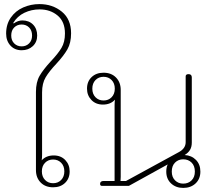

<svg xmlns="http://www.w3.org/2000/svg" viewBox="-20 -910 1066 940"><path d="M156 -77V-460Q156 -508 174 -539Q192 -570 229 -610Q264 -647 281 -675.5Q298 -704 298 -746Q298 -804 262 -834Q226 -864 174 -864Q134 -864 99.5 -847.5Q65 -831 45 -798L47 -795Q68 -810 89 -810Q122 -810 142 -789.5Q162 -769 162 -736Q162 -704 140.5 -684Q119 -664 86 -664Q52 -664 31 -687Q10 -710 10 -746Q10 -791 33 -824Q56 -857 93.5 -873.5Q131 -890 173 -890Q237 -890 282.5 -853Q328 -816 328 -747Q328 -700 310 -668.5Q292 -637 256 -598Q221 -561 203.5 -531.5Q186 -502 186 -458V-152Q186 -135 184 -125Q206 -149 243 -149Q278 -149 299.5 -126.5Q321 -104 321 -71Q321 -36 298.5 -14.5Q276 7 240 7Q202 7 179 -16.5Q156 -40 156 -77ZM137 -736Q137 -761 122.5 -775.5Q108 -790 86 -790Q64 -790 49.5 -775.5Q35 -761 35 -736Q35 -712 49.5 -697.5Q64 -683 86 -683Q108 -683 122.5 -697.5Q137 -712 137 -736ZM295 -71Q295 -97 279.5 -113Q264 -129 240 -129Q216 -129 200.5 -113Q185 -97 185 -71Q185 -45 200.5 -29Q216 -13 240 -13Q264 -13 279.5 -29Q295 -45 295 -71Z M794 -70Q794 -90 801 -105L611 0H479Q470 0 470 -10Q470 -24 488 -24H541V-395Q541 -412 543 -422Q521 -398 484 -398Q449 -398 427.5 -420.5Q406 -443 406 -476Q406 -511 428.5 -532.5Q451 -554 487 -554Q525 -554 548 -530.5Q571 -507 571 -470V-44Q571 -31 570 -24H597L857 -166Q889 -184 889 -214V-536Q889 -547 903 -547Q919 -547 919 -531V-212Q919 -191 910.5 -176.5Q902 -162 884 -151Q918 -149 939.5 -127Q961 -105 961 -70Q961 -34 937.5 -12Q914 10 877 10Q841 10 817.5 -12Q794 -34 794 -70ZM542 -476Q542 -502 526.5 -518Q511 -534 487 -534Q463 -534 447.5 -518Q432 -502 432 -476Q432 -450 447.5 -434Q463 -418 487 -418Q511 -418 526.5 -434Q542 -450 542 -476ZM934 -70Q934 -98 918 -114Q902 -130 877 -130Q853 -130 837 -114Q821 -98 821 -70Q821 -43 837 -27Q853 -11 877 -11Q902 -11 918 -27Q934 -43 934 -70Z"/></svg>

Font: Maitree ExtraLight
Style: Regular
Weight: 275
Designer: CadsonDemak Team
Foundry: CadsonDemak
Version: Version 1.003